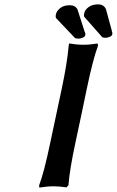

<svg xmlns="http://www.w3.org/2000/svg" viewBox="-20 -849 532 875"><path d="M234.9 -784.2Q238.3 -799.3 254.6 -812.3Q271 -825.2 297.9 -825.2Q323.2 -825.2 333 -806.2L366.2 -703.1V-704.1Q370.6 -695.3 368.2 -689L369.1 -689.9Q367.7 -682.1 357.4 -677.5Q347.2 -672.9 338.9 -672.9Q324.7 -672.9 320.8 -676.8L236.8 -765.1Q231.9 -770 234.9 -784.2ZM363.8 -788.1Q366.2 -803.2 383.1 -816.2Q399.9 -829.1 426.8 -829.1Q453.1 -829.1 462.9 -807.1L490.2 -707L488.8 -708Q493.7 -698.7 491.2 -692.9L492.2 -693.8Q490.7 -686 480.5 -681.4Q470.2 -676.8 461.9 -676.8Q445.3 -676.8 441.9 -683.1L443.8 -682.1Q428.2 -700.2 365.2 -771Q360.8 -775.4 363.8 -788.1ZM359.9 -645Q390.6 -645 424.8 -650.9L426.8 -641.1Q403.3 -578.1 375 -441.9Q366.7 -401.9 349.9 -321.5Q333 -241.2 324.2 -201.2Q296.9 -74.2 292 -4.9L283.2 4.9Q250 0 225.1 0Q195.3 0 159.2 5.9L158.2 -3.9Q180.7 -62.5 210 -203.1Q211.9 -211.4 261.2 -443.8Q285.6 -558.1 293 -640.1Q293 -640.6 293.9 -645.5Q294.9 -650.4 294.9 -650.9Q331.1 -645 359.9 -645Z"/></svg>

Font: Linear Smooth
Style: Bold Italic
Weight: 700
Designer: Philipp H. Poll, Flanker
Foundry: Philipp H. Poll, reworked by Flanker
Version: Version 1.061 | FøM Fix